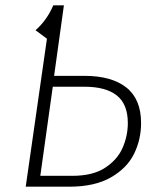

<svg xmlns="http://www.w3.org/2000/svg" viewBox="-20 -704 595 724"><path d="M512 -240Q512 -178 485.5 -124Q459 -70 398 -35Q337 0 241 0H77L157 -558L114 -590Q157 -628 181 -684H221L184 -418H298Q401 -418 456.5 -374Q512 -330 512 -240ZM462 -240Q462 -311 420.5 -344Q379 -377 298 -377H179L132 -41H253Q330 -41 376.5 -71.5Q423 -102 442.5 -147Q462 -192 462 -240Z"/></svg>

Font: Fira Sans ExtraLight
Style: Italic
Weight: 275
Italic angle: -8°
Designer: Carrois Corporate & Edenspiekermann AG
Foundry: Carrois Corporate GbR & Edenspiekermann AG
Version: Version 4.203